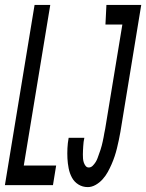

<svg xmlns="http://www.w3.org/2000/svg" viewBox="-42 -755 596 783"><path d="M-22 0 99 -735H163L55 -80H187L174 0ZM316 8Q295 8 278 -2.5Q261 -13 251.5 -30.5Q242 -48 238 -68.5Q234 -89 233 -109Q232 -129 233 -150.5Q234 -172 238 -193H302Q300 -185 299 -176.5Q298 -168 297.5 -159.5Q297 -151 296.5 -142.5Q296 -134 296 -125.5Q296 -117 296.5 -109Q297 -101 299.5 -93Q302 -85 307 -78.5Q312 -72 320 -72Q329 -72 336 -79Q343 -86 348 -94Q353 -102 356 -110.5Q359 -119 362 -127.5Q365 -136 368 -144.5Q371 -153 373 -161.5Q375 -170 377 -178.5Q379 -187 380.5 -195.5Q382 -204 383.5 -212.5Q385 -221 387 -230L457 -655H388L392 -735H534L449 -217Q446 -200 442.5 -183.5Q439 -167 435 -150.5Q431 -134 425.5 -117.5Q420 -101 413 -85Q406 -69 397.5 -53.5Q389 -38 376.5 -24Q364 -10 348 -1Q332 8 316 8Z"/></svg>

Font: Iosevka Curly Medium
Style: Italic
Weight: 500
Italic angle: -9°
Monospace: yes
Designer: Belleve Invis
Foundry: Belleve Invis
Version: Version 22.1.2; ttfautohint (v1.8.4)